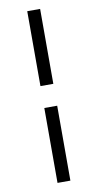

<svg xmlns="http://www.w3.org/2000/svg" viewBox="-91 -790 448 881"><g transform="rotate(-10 133.5 -350.0)"><path d="M103 -750H163V-401H103ZM103 -299H163V50H103Z"/></g></svg>

Font: Haskoy Light
Style: Regular
Weight: 300
Designer: Ertekin Erdin
Foundry: Ertekin Erdin
Version: Version 2.000; ttfautohint (v1.8.4.7-5d5b)